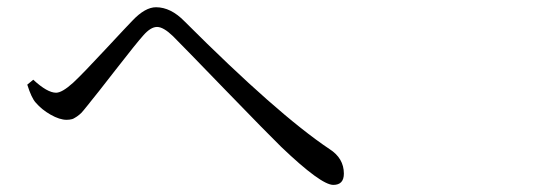

<svg xmlns="http://www.w3.org/2000/svg" viewBox="-20 -608 1540 533"><path d="M79.1 -323.2Q67.4 -335.9 55.7 -373L72.3 -386.7Q111.3 -350.6 135.7 -350.6Q152.3 -350.6 182.6 -377.9Q209 -402.3 273.4 -471.7Q337.9 -541 347.7 -550.8Q382.8 -587.9 413.1 -587.9Q454.1 -587.9 492.2 -548.8Q750 -291 894.5 -194.3Q934.6 -168.9 934.6 -126Q934.6 -94.7 905.3 -94.7Q871.1 -94.7 760.7 -200.2Q725.6 -234.4 607.4 -356.4Q489.3 -478.5 460 -507.8Q433.6 -533.2 416 -533.2Q398.4 -533.2 377.9 -509.8Q359.4 -489.3 301.3 -414.6Q243.2 -339.8 232.4 -327.1Q230.5 -324.2 225.6 -318.4Q220.7 -312.5 218.8 -310.1Q216.8 -307.6 212.4 -302.2Q208 -296.9 206.1 -294.9Q204.1 -293 200.2 -289.6Q196.3 -286.1 193.8 -284.7Q191.4 -283.2 187.5 -280.8Q183.6 -278.3 180.2 -277.3Q176.8 -276.4 172.9 -275.9Q168.9 -275.4 165 -275.4Q145.5 -275.4 120.6 -289.6Q95.7 -303.7 79.1 -323.2Z"/></svg>

Font: Bpmf Zihi Serif Regular
Style: Regular
Weight: 400
Foundry: But Ko
Version: Version 1.320